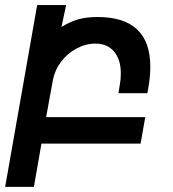

<svg xmlns="http://www.w3.org/2000/svg" viewBox="-66 -570 686 762"><path d="M81.5 -550H196.5L178 -463Q213 -484.5 245.5 -493.5Q278 -502.5 321 -502.5Q530.5 -502.5 530.5 -305.5Q530.5 -265 522.5 -220.5L519 -200H404L409.5 -233.5Q413.5 -255 413.5 -278.5Q413.5 -334 386.5 -365.5Q359.5 -397 313 -397Q274.5 -397 238.2 -377.8Q202 -358.5 176.8 -325.5Q151.5 -292.5 144 -252.5L117 -105H510.5L492 0H98.5L68.5 171.5H-45.5Z"/></svg>

Font: JuliaMono SemiBold
Style: Italic
Weight: 600
Italic angle: -9°
Monospace: yes
Designer: cormullion
Foundry: corm
Version: Version 0.056; ttfautohint (v1.8.4)